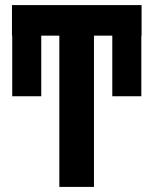

<svg xmlns="http://www.w3.org/2000/svg" viewBox="-20 -734 603 754"><path d="M213 0V-594H142V-356H28V-594H27V-714H536V-594H535V-356H421V-594H349V0Z"/></svg>

Font: Noto Sans Mono SemiCondensed
Style: Bold
Weight: 700
Width: 4
Designer: Monotype Design Team
Foundry: Monotype Imaging Inc.
Version: Version 2.014